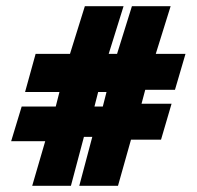

<svg xmlns="http://www.w3.org/2000/svg" viewBox="-20 -600 636 620"><path d="M16 -144H126L84 0H209L251 -158H278L236 0H361L403 -149H500L534 -265H437L449 -310H545L579 -426H483L531 -580H406L358 -426H331L379 -580H254L206 -426H95L61 -303H172L160 -256H50ZM285 -256 297 -303H324L312 -256Z"/></svg>

Font: Charger Sport
Style: Ult
Weight: 1000
Designer: Jasper
Foundry: Cannot Into Space Fonts
Version: Version 1.1